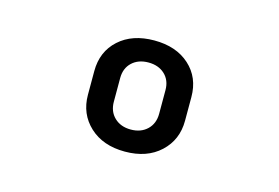

<svg xmlns="http://www.w3.org/2000/svg" viewBox="-52 -835 704 484"><g transform="rotate(15 300.0 -593.0)"><path d="M300 -447.9Q242.7 -447.9 208 -480.1Q173.3 -512.4 173.3 -562.3V-624.1Q173.3 -675.1 208 -706.5Q242.7 -737.9 300 -737.9Q357.3 -737.9 392 -706.5Q426.7 -675.1 426.7 -624.1V-562.3Q426.7 -512.4 392 -480.1Q357.3 -447.9 300 -447.9ZM300 -505.5Q326.4 -505.5 342.8 -521.2Q359.1 -536.9 359.1 -562.3V-624.1Q359.1 -649.6 342.8 -665Q326.4 -680.4 300 -680.4Q273.6 -680.4 257.2 -665Q240.9 -649.6 240.9 -624.1V-562.3Q240.9 -536.9 257.2 -521.2Q273.6 -505.5 300 -505.5Z"/></g></svg>

Font: Atlassian Mono
Style: Regular
Weight: 400
Monospace: yes
Designer: Philipp Nurullin, Konstantin Bulenkov
Foundry: Modifications by Atlassian Pty Ltd, manufactured by JetBrains
Version: Version 2.304